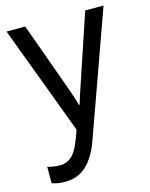

<svg xmlns="http://www.w3.org/2000/svg" viewBox="-111 -586 681 870"><g transform="rotate(-15 230.0 -150.5)"><path d="M24.4 203.1Q38.1 208 53.2 210.4Q68.4 212.9 87.9 212.9Q146.5 212.9 186.8 174.8Q227.1 136.7 251.5 68.4L460 -513.7H374L260.7 -175.8Q254.4 -156.2 248.8 -139.2Q243.2 -122.1 238.8 -107.4H235.8Q231.9 -122.1 226.6 -139.2Q221.2 -156.2 214.4 -175.8L92.8 -513.7H4.9L196.3 -2.4V-2Q168 83.5 142.6 109.1Q117.2 134.8 83 134.8Q68.4 134.8 52.7 132.3Q37.1 129.9 24.4 126Z"/></g></svg>

Font: Roboto Flex
Style: Regular
Weight: 400
Designer: Berlow after Robertson
Foundry: Google
Version: Version 3.200;gftools[0.9.32]